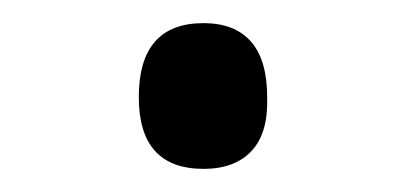

<svg xmlns="http://www.w3.org/2000/svg" viewBox="-20 -353 353 166"><path d="M156 -207Q128 -207 114 -222.5Q100 -238 100 -269Q100 -301 114 -317Q128 -333 156 -333Q183 -333 197 -317Q211 -301 211 -269Q212 -238 197.5 -222.5Q183 -207 156 -207Z"/></svg>

Font: Playwrite IT Trad
Style: Regular
Weight: 400
Designer: Veronika Burian, José Scaglione
Foundry: TypeTogether
Version: Version 1.002